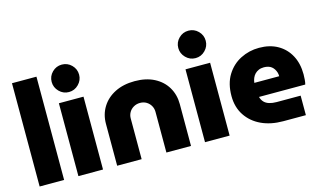

<svg xmlns="http://www.w3.org/2000/svg" viewBox="-89 -1038 2198 1311"><g transform="rotate(-15 1010.0 -382.5)"><path d="M50 0V-730H223V0Z M324 0V-515H498V0ZM411 -571Q371 -571 342.5 -600Q314 -629 314 -668Q314 -708 342.5 -736.5Q371 -765 411 -765Q451 -765 479.5 -736.5Q508 -708 508 -668Q508 -629 479.5 -600Q451 -571 411 -571Z M598 0V-296Q598 -362 630.5 -414.5Q663 -467 722.5 -497Q782 -527 862 -527Q942 -527 1000 -497Q1058 -467 1089 -414.5Q1120 -362 1120 -296V0H946V-288Q946 -311 935 -330.5Q924 -350 904.5 -362Q885 -374 859 -374Q834 -374 813.5 -362Q793 -350 782 -330.5Q771 -311 771 -288V0Z M1219 0V-515H1393V0ZM1306 -571Q1266 -571 1237.5 -600Q1209 -629 1209 -668Q1209 -708 1237.5 -736.5Q1266 -765 1306 -765Q1346 -765 1374.5 -736.5Q1403 -708 1403 -668Q1403 -629 1374.5 -600Q1346 -571 1306 -571Z M1772 0Q1685 0 1618.5 -31Q1552 -62 1513.5 -120Q1475 -178 1475 -257Q1475 -345 1512 -405Q1549 -465 1610 -496Q1671 -527 1741 -527Q1817 -527 1872.5 -495.5Q1928 -464 1958.5 -407Q1989 -350 1989 -274Q1989 -258 1987.5 -237.5Q1986 -217 1982 -203H1655Q1661 -181 1674.5 -166.5Q1688 -152 1710.5 -145Q1733 -138 1762 -138H1932V0ZM1649 -304H1825Q1825 -319 1821 -331.5Q1817 -344 1810 -355Q1803 -366 1793 -374Q1783 -382 1769 -386Q1755 -390 1739 -390Q1718 -390 1702 -383Q1686 -376 1675 -364.5Q1664 -353 1657.5 -337.5Q1651 -322 1649 -304Z"/></g></svg>

Font: MuseoModerno Thin ExtraBold
Style: Regular
Weight: 800
Version: Version 1.002